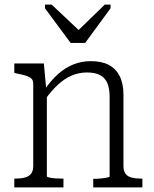

<svg xmlns="http://www.w3.org/2000/svg" viewBox="-20 -812 667 832"><path d="M286 -626H349L459 -776V-792H434L298 -660L343 -661L204 -792H175V-776ZM42 0V-38H46Q70 -38 87.5 -42.5Q105 -47 114.5 -59Q124 -71 124 -93V-449Q124 -464 116 -471.5Q108 -479 92 -484Q76 -489 51 -494L42 -496V-537H170L181 -419L183 -415V-48Q183 -45 194.5 -42.5Q206 -40 222 -39Q238 -38 251 -38H255V0ZM597 0H384V-37H387Q400 -37 416 -38.5Q432 -40 443.5 -42.5Q455 -45 455 -47V-392Q455 -428 445.5 -451Q436 -474 414.5 -486Q393 -498 356 -498Q322 -498 290.5 -484.5Q259 -471 230.5 -444.5Q202 -418 175 -380L172 -421Q200 -463 231.5 -491Q263 -519 298.5 -533Q334 -547 373 -547Q420 -547 451 -531Q482 -515 498.5 -482.5Q515 -450 515 -401V-93Q515 -71 524 -59Q533 -47 550.5 -42.5Q568 -38 592 -38H597Z"/></svg>

Font: Roboto Serif SemiCondensed ExtraLight
Style: Regular
Weight: 250
Width: 4
Designer: Greg Gazdowicz
Foundry: Commercial Type
Version: Version 1.007